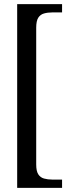

<svg xmlns="http://www.w3.org/2000/svg" viewBox="-20 -780 398 928"><path d="M63 128V-760H280V-720H233Q211 -720 193 -715Q175 -710 165 -694.5Q155 -679 155 -646V15Q155 47 165 62.5Q175 78 193 83Q211 88 233 88H280V128Z"/></svg>

Font: Noto Serif Gujarati
Style: Regular
Weight: 400
Designer: Universal Thirst, Indian Type Foundry and the Monotype Design Team
Foundry: Monotype Imaging Inc.
Version: Version 2.102